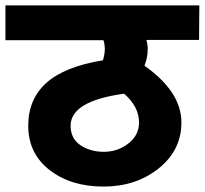

<svg xmlns="http://www.w3.org/2000/svg" viewBox="-40 -697 754 707"><path d="M694 -677 693 -550H499Q504 -533 504 -518Q504 -485 492 -455Q628 -359 628 -246Q628 -144 544.5 -77Q461 -10 341 -10Q221 -10 142.5 -71Q64 -132 64 -234Q64 -332 131 -392Q198 -452 339 -475Q346 -498 346 -517Q346 -532 341 -549H-20V-677ZM343 -138Q393 -138 432.5 -168.5Q472 -199 472 -246Q472 -304 417 -352Q220 -325 220 -234Q220 -187 256 -162.5Q292 -138 343 -138Z"/></svg>

Font: Martel Sans Heavy
Style: Regular
Weight: 900
Designer: Dan Reynolds and Mathieu Réguer
Foundry: Dan Reynolds and Mathieu Réguer
Version: Version 1.001;PS 001.001;hotconv 1.0.70;makeotf.lib2.5.58329